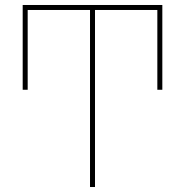

<svg xmlns="http://www.w3.org/2000/svg" viewBox="-20 -750 742 770"><path d="M341 -710H91V-390H71V-730H631V-390H611V-710H361V0H341Z"/></svg>

Font: Mplus 1p Thin
Style: Regular
Weight: 250
Version: Version 1.061